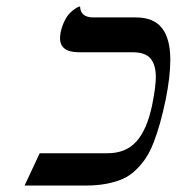

<svg xmlns="http://www.w3.org/2000/svg" viewBox="-20 -575 548 595"><path d="M451.2 -248Q462.9 -305.2 462.9 -336.9Q462.9 -374 446.5 -393.6Q430.2 -413.1 390.1 -413.1H224.1Q166 -413.1 166 -457Q166 -463.4 168 -475.1Q172.4 -495.1 180.2 -510.5Q188 -525.9 196 -533.9Q204.1 -542 211.4 -547.1Q218.8 -552.2 223.6 -553.7L228 -555.2Q229.5 -521 269 -521H400.9Q456.1 -521 481.9 -488Q507.8 -455.1 507.8 -389.2Q507.8 -336.9 493.2 -265.1Q484.4 -223.6 475.8 -193.1Q467.3 -162.6 456.1 -133.5Q444.8 -104.5 431.4 -84.5Q418 -64.5 400.1 -47.4Q382.3 -30.3 360.1 -20.5Q337.9 -10.7 309.3 -5.4Q280.8 0 245.1 0H56.2L103 -100.1H313Q370.1 -100.1 402.8 -136.7Q435.5 -173.3 451.2 -248Z"/></svg>

Font: Linear Smooth
Style: Italic
Weight: 400
Designer: Philipp H. Poll, Flanker
Foundry: Philipp H. Poll, reworked by Flanker
Version: Version 1.061 | FøM Fix